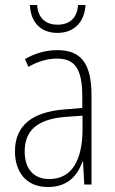

<svg xmlns="http://www.w3.org/2000/svg" viewBox="-20 -833 460 770"><path d="M323 -813H293C290 -764 262 -734 211 -734C161 -734 132 -763 129 -813H100C103 -740 147 -701 210 -701C277 -701 319 -744 323 -813ZM210 -632C165 -632 119 -619 80 -596L94 -565C136 -589 174 -598 208 -598C279 -598 310 -559 310 -446V-400L237 -394C111 -384 40 -331 40 -226C40 -147 82 -83 172 -83C254 -83 291 -131 311 -185H313L318 -93H347V-450C347 -579 305 -632 210 -632ZM240 -364 311 -369V-311C310 -194 270 -115 178 -115C115 -115 79 -155 79 -226C79 -312 133 -355 240 -364Z"/></svg>

Font: Noto Sans Telugu UI Condensed ExtraLight
Style: Regular
Weight: 200
Width: 3
Designer: Jelle Bosma - Monotype Design Team
Foundry: Monotype Imaging Inc.
Version: Version 2.005